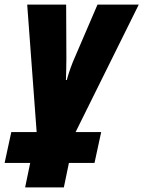

<svg xmlns="http://www.w3.org/2000/svg" viewBox="-62 -573 622 833"><path d="M47 240H215L237 134H348L377 0H266L540 -553H361L254 -304C241 -271 232 -243 228 -226H224C225 -257 226 -290 226 -321L225 -553H56L97 0H-13L-42 134H69Z"/></svg>

Font: Noto Sans Condensed Black
Style: Italic
Weight: 900
Width: 3
Italic angle: -12°
Designer: Monotype Design Team
Foundry: Monotype Imaging Inc.
Version: Version 2.013